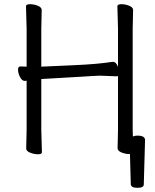

<svg xmlns="http://www.w3.org/2000/svg" viewBox="-20 -725 741 916"><path d="M614 -74Q624 -78 635 -78Q672 -78 672 -57V-56L666 155Q666 171 636 171Q606 171 604 155L600 10H598Q579 10 560 2.5Q541 -5 541 -18L543 -107V-362L536 -361L457 -364L434 -363L415 -362Q397 -361 368 -359Q339 -357 306.5 -355.5Q274 -354 229.5 -351Q185 -348 177 -348V-105L180 1Q180 11 161.5 11Q143 11 124 3.5Q105 -4 105 -17L107 -106V-340Q104 -339 99 -339H98Q85 -339 75.5 -357.5Q66 -376 66 -392Q66 -408 77 -408H78L107 -407V-589L104 -695Q104 -705 123 -705Q142 -705 160.5 -697.5Q179 -690 179 -677L177 -588V-407Q178 -407 199.5 -408Q221 -409 334.5 -414Q448 -419 516 -430H519Q534 -430 543 -406V-589L540 -695Q540 -705 559 -705Q578 -705 596.5 -697.5Q615 -690 615 -677L613 -588V-106Z"/></svg>

Font: ToneOZ-Pinyin-WenKai-Regular
Style: Regular
Weight: 400
Designer: Fontworks Inc.
Foundry: ToneOZ
Version: Version 0.240331